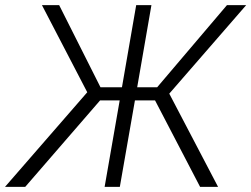

<svg xmlns="http://www.w3.org/2000/svg" viewBox="-62 -731 983 751"><path d="M544.4 -338.4H465.8L406.7 0H347.2L406.2 -338.4H329.6L36.6 0H-42.5L279.3 -370.1L102.1 -710.9H169.4L331.1 -389.6H415L470.7 -710.9H530.3L474.6 -389.6H552.7L825.7 -710.9H900.9L600.1 -364.7L791 0H720.7Z"/></svg>

Font: Roboto Light
Style: Italic
Weight: 300
Italic angle: -12°
Designer: Google
Version: Version 2.134; 2016; ttfautohint (v1.6)